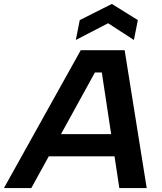

<svg xmlns="http://www.w3.org/2000/svg" viewBox="-63 -955 821 975"><path d="M454 -587H419L96 0H-43L347 -700H570L682 0H543ZM163 -274H571L548 -161H141ZM617 -752 486 -837 322 -752 342 -853 505 -935 637 -853Z"/></svg>

Font: Albert Sans
Style: Bold Italic
Weight: 700
Italic angle: -11.25°
Designer: Andreas Rasmussen
Foundry: a.Foundry
Version: Version 1.025